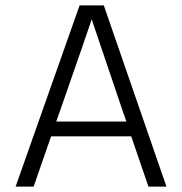

<svg xmlns="http://www.w3.org/2000/svg" viewBox="-20 -694 677 714"><path d="M204 -284 189 -242H450L435 -285L321 -622Q308 -582 204 -284ZM105 0H38L276 -674H366L599 0H532L468 -187H170Z"/></svg>

Font: Hind Guntur Light
Style: Regular
Weight: 300
Designer: Manushi Parikh, Hitesh Malaviya
Foundry: Indian Type Foundry
Version: Version 1.002;PS 1.0;hotconv 1.0.86;makeotf.lib2.5.63406; tt